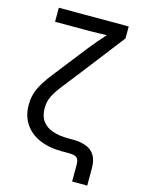

<svg xmlns="http://www.w3.org/2000/svg" viewBox="-129 -800 742 1013"><g transform="rotate(15 242.5 -294.0)"><path d="M368.2 140.1V45.9Q368.2 28.3 362.8 18.3Q357.4 8.3 345.2 4.2Q333 0 311.5 0H274.9Q203.1 0 150.9 -23.2Q98.6 -46.4 70.3 -89.6Q42 -132.8 42 -192.4Q42 -241.7 61.3 -282.5Q80.6 -323.2 116.7 -369.1Q152.8 -415 203.1 -480L266.6 -561Q287.1 -586.9 305.9 -608.9Q324.7 -630.9 342.3 -650.1Q359.9 -669.4 375.5 -687L377 -654.3Q359.4 -653.8 339.8 -653.1Q320.3 -652.3 300.3 -651.9Q280.3 -651.4 260.5 -651.1Q240.7 -650.9 222.7 -650.9H63V-727.5H444.8V-662.1L263.2 -427.2Q217.3 -368.2 187.3 -330.3Q157.2 -292.5 142.6 -262.5Q127.9 -232.4 127.9 -196.3Q127.9 -153.3 147.7 -126.5Q167.5 -99.6 203.4 -87.2Q239.3 -74.7 288.1 -74.7H312.5Q381.8 -74.7 416.3 -45.9Q450.7 -17.1 450.7 44.9V140.1Z"/></g></svg>

Font: Inter 24pt
Style: Regular
Weight: 400
Designer: Rasmus Andersson
Foundry: rsms
Version: Version 4.001;git-66647c0bb